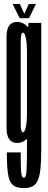

<svg xmlns="http://www.w3.org/2000/svg" viewBox="-20 -715 240 964"><path d="M99.2 229.4Q62.8 229.4 44.6 213.8Q26.4 198.3 20.4 159.2Q14.4 120.2 14.4 50.2H83.9Q83.9 97.8 84.8 125.6Q85.6 153.4 89 165.4Q92.4 177.4 99.6 177.4Q104.9 177.4 108.2 170.5Q111.4 163.7 112.8 147.6Q114.2 131.5 114.8 103.9Q115.4 76.3 115.4 34.5V-531.4L123.6 -600H187.1V34.8Q187.1 93.4 183.3 131.4Q179.4 169.4 169.6 190.8Q159.8 212.1 142.9 220.7Q125.9 229.4 99.2 229.4ZM66.5 2.8Q12.9 2.8 12.9 -72Q12.9 -146.8 12.9 -301Q12.9 -455.9 12.9 -530.5Q12.9 -605.1 66.5 -605.1Q98.9 -605.1 124 -574.4Q149.1 -543.8 149.1 -490.7L115.4 -458.6Q115.4 -495.9 109.9 -523.4Q104.4 -550.9 95.2 -550.9Q83.9 -550.9 83.9 -506.6Q83.9 -462.2 83.9 -301Q83.9 -139.5 83.9 -95.1Q83.9 -50.8 95.2 -50.8Q104.4 -50.8 109.9 -78.2Q115.4 -105.8 115.4 -143.9L149.1 -111Q149.1 -57.9 124 -27.5Q98.9 2.8 66.5 2.8ZM78.8 -623.5 43.5 -694.8H79.8L102.1 -645.6L124.5 -694.8H160.5L125.6 -623.5Z"/></svg>

Font: Anybody UltraCondensed Thin
Style: Regular
Weight: 100
Width: 1
Designer: Tyler Finck
Foundry: Etcetera Type Company
Version: Version 1.110